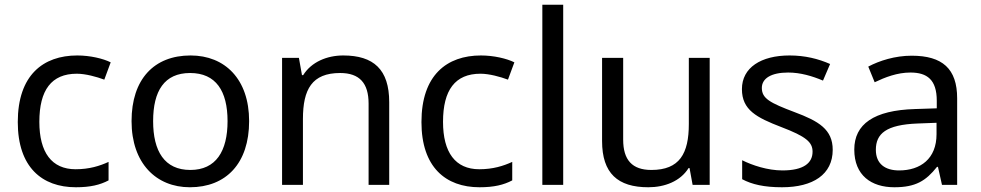

<svg xmlns="http://www.w3.org/2000/svg" viewBox="-20 -780 4139 810"><path d="M300 10C361 10 402 0 438 -19V-97C401 -80 357 -66 299 -66C198 -66 146 -137 146 -266C146 -400 197 -469 304 -469C341 -469 388 -456 420 -444L447 -517C415 -533 360 -546 306 -546C162 -546 55 -463 55 -265C55 -75 157 10 300 10Z M1031 -269C1031 -446 929 -546 784 -546C630 -546 535 -446 535 -269C535 -91 639 10 781 10C934 10 1031 -91 1031 -269ZM626 -269C626 -396 673 -472 782 -472C891 -472 940 -396 940 -269C940 -142 891 -63 783 -63C674 -63 626 -142 626 -269Z M1428 -546C1360 -546 1294 -519 1259 -463H1254L1241 -536H1170V0H1258V-278C1258 -403 1296 -472 1415 -472C1497 -472 1535 -429 1535 -343V0H1622V-349C1622 -487 1556 -546 1428 -546Z M2003 10C2064 10 2105 0 2141 -19V-97C2104 -80 2060 -66 2002 -66C1901 -66 1849 -137 1849 -266C1849 -400 1900 -469 2007 -469C2044 -469 2091 -456 2123 -444L2150 -517C2118 -533 2063 -546 2009 -546C1865 -546 1758 -463 1758 -265C1758 -75 1860 10 2003 10Z M2356 0V-760H2268V0Z M2974 -536H2886V-257C2886 -132 2847 -63 2728 -63C2647 -63 2609 -105 2609 -191V-536H2520V-185C2520 -49 2586 10 2715 10C2784 10 2850 -15 2885 -71H2889L2902 0H2974Z M3493 -148C3493 -234 3434 -269 3332 -307C3229 -346 3194 -364 3194 -409C3194 -449 3233 -474 3305 -474C3357 -474 3407 -459 3452 -440L3482 -510C3432 -532 3376 -546 3311 -546C3191 -546 3110 -495 3110 -404C3110 -316 3172 -284 3276 -244C3381 -204 3408 -180 3408 -140C3408 -92 3370 -61 3281 -61C3218 -61 3153 -83 3111 -104V-24C3152 -2 3204 10 3279 10C3410 10 3493 -44 3493 -148Z M3826 -545C3756 -545 3690 -524 3643 -499L3670 -433C3714 -454 3765 -474 3821 -474C3891 -474 3932 -444 3932 -355V-323L3841 -320C3666 -315 3584 -256 3584 -149C3584 -40 3656 10 3753 10C3843 10 3886 -17 3933 -76H3937L3954 0H4018V-365C4018 -490 3956 -545 3826 -545ZM3852 -259 3931 -262V-214C3931 -110 3863 -61 3773 -61C3715 -61 3675 -88 3675 -148C3675 -216 3718 -254 3852 -259Z"/></svg>

Font: Noto Sans Buginese
Style: Regular
Weight: 400
Designer: Monotype Design Team
Foundry: Monotype Imaging Inc.
Version: Version 2.002